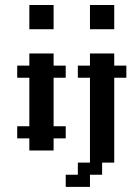

<svg xmlns="http://www.w3.org/2000/svg" viewBox="-20 -591 516 754"><path d="M47.6 -95.2H95.2V-47.6H47.6ZM95.2 -95.2H142.9V-47.6H95.2ZM142.9 -95.2H190.5V-47.6H142.9ZM190.5 -95.2H238.1V-47.6H190.5ZM95.2 -47.6H142.9V0H95.2ZM142.9 -47.6H190.5V0H142.9ZM142.9 -142.9H190.5V-95.2H142.9ZM95.2 -142.9H142.9V-95.2H95.2ZM95.2 -190.5H142.9V-142.9H95.2ZM95.2 -238.1H142.9V-190.5H95.2ZM142.9 -238.1H190.5V-190.5H142.9ZM142.9 -285.7H190.5V-238.1H142.9ZM142.9 -190.5H190.5V-142.9H142.9ZM95.2 -285.7H142.9V-238.1H95.2ZM95.2 -333.3H142.9V-285.7H95.2ZM142.9 -333.3H190.5V-285.7H142.9ZM142.9 -381H190.5V-333.3H142.9ZM95.2 -381H142.9V-333.3H95.2ZM47.6 -333.3H95.2V-285.7H47.6ZM190.5 -333.3H238.1V-285.7H190.5ZM142.9 -523.8H190.5V-476.2H142.9ZM95.2 -523.8H142.9V-476.2H95.2ZM95.2 -571.4H142.9V-523.8H95.2ZM142.9 -571.4H190.5V-523.8H142.9ZM333.3 -95.2H381V-47.6H333.3ZM381 -95.2H428.6V-47.6H381ZM333.3 -47.6H381V0H333.3ZM381 -47.6H428.6V0H381ZM381 -142.9H428.6V-95.2H381ZM333.3 -142.9H381V-95.2H333.3ZM333.3 -190.5H381V-142.9H333.3ZM333.3 -238.1H381V-190.5H333.3ZM381 -238.1H428.6V-190.5H381ZM381 -285.7H428.6V-238.1H381ZM381 -190.5H428.6V-142.9H381ZM333.3 -285.7H381V-238.1H333.3ZM333.3 -333.3H381V-285.7H333.3ZM381 -333.3H428.6V-285.7H381ZM381 -381H428.6V-333.3H381ZM333.3 -381H381V-333.3H333.3ZM285.7 -333.3H333.3V-285.7H285.7ZM428.6 -333.3H476.2V-285.7H428.6ZM381 -523.8H428.6V-476.2H381ZM333.3 -523.8H381V-476.2H333.3ZM333.3 -571.4H381V-523.8H333.3ZM381 -571.4H428.6V-523.8H381ZM333.3 0H381V47.6H333.3ZM381 0H428.6V47.6H381ZM333.3 47.6H381V95.2H333.3ZM285.7 95.2H333.3V142.9H285.7ZM238.1 95.2H285.7V142.9H238.1ZM285.7 47.6H333.3V95.2H285.7Z"/></svg>

Font: Jacquard 12
Style: Regular
Weight: 400
Designer: Sarah Cadigan-Fried
Version: Version 1.000; ttfautohint (v1.8.4.7-5d5b)